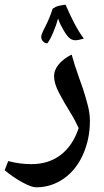

<svg xmlns="http://www.w3.org/2000/svg" viewBox="-49 -737 444 820"><path d="M105 63Q86 63 47 42Q8 21 -29 -10L-14 -49Q13 -42 37.5 -39Q62 -36 85 -36Q159 -36 210.5 -75.5Q262 -115 287 -190Q280 -205 272 -220.5Q264 -236 254 -252Q223 -302 202.5 -341.5Q182 -381 182 -411Q182 -439 202.5 -463Q223 -487 257 -504Q262 -485 270.5 -458.5Q279 -432 288.5 -405.5Q298 -379 305 -359Q317 -322 326 -287Q335 -252 335 -221Q335 -143 305.5 -77Q276 -11 223 26Q170 63 105 63ZM153 -552Q143 -552 135 -560Q127 -568 127 -581Q127 -590 144.5 -623.5Q162 -657 176 -700Q189 -709 201.5 -712Q214 -715 231 -717Q249 -675 268 -638.5Q287 -602 309 -572Q283 -565 274 -565Q258 -565 246.5 -575.5Q235 -586 222 -609Q216 -619 210 -631Q204 -643 199 -658Q192 -631 178 -598Q164 -565 153 -552Z"/></svg>

Font: Noto Naskh Arabic UI Semi
Style: Bold
Weight: 700
Designer: Monotype Design Team, David Williams, Mohamad Dakak and Nizar Qandah
Foundry: Monotype Imaging Inc.
Version: Version 2.014; ttfautohint (v1.8.4.7-5d5b)